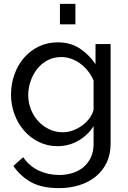

<svg xmlns="http://www.w3.org/2000/svg" viewBox="-20 -750 663 993"><path d="M278 6Q225 6 180.5 -16Q136 -38 104 -75Q72 -112 54.5 -160Q37 -208 37 -260Q37 -315 54.5 -364.5Q72 -414 104 -451Q136 -488 180.5 -509.5Q225 -531 279 -531Q345 -531 393 -499Q441 -467 474 -418V-522H552V-6Q552 50 531 92.5Q510 135 474 164Q438 193 389.5 208Q341 223 286 223Q197 223 141.5 192.5Q86 162 49 108L100 63Q131 109 180 132Q229 155 286 155Q322 155 354.5 145Q387 135 411 115Q435 95 449.5 65Q464 35 464 -6V-98Q449 -74 428.5 -54.5Q408 -35 384 -21.5Q360 -8 333 -1Q306 6 278 6ZM305 -66Q333 -66 359 -76Q385 -86 407 -102.5Q429 -119 444 -140Q459 -161 464 -183V-333Q453 -360 435.5 -382Q418 -404 396 -420.5Q374 -437 348.5 -446Q323 -455 297 -455Q257 -455 225.5 -438Q194 -421 172 -393Q150 -365 138 -329.5Q126 -294 126 -258Q126 -219 140 -184Q154 -149 178 -123Q202 -97 234.5 -81.5Q267 -66 305 -66ZM290 -624V-730H370V-624Z"/></svg>

Font: PTCRaleway Medium
Style: Regular
Weight: 500
Designer: Matt McInerney, Pablo Impallari, Rodrigo Fuenzalida
Foundry: Matt McInerney, Pablo Impallari, Rodrigo Fuenzalida
Version: Version 3.000g; ttfautohint (v1.5) -l 8 -r 28 -G 28 -x 14 -D